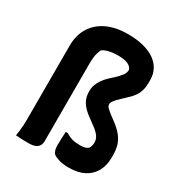

<svg xmlns="http://www.w3.org/2000/svg" viewBox="-182 -894 964 1029"><g transform="rotate(30 300.0 -379.5)"><path d="M71 -558Q71 -623 99.5 -670Q128 -717 182 -743Q236 -769 312 -769Q368 -769 410.5 -757.5Q453 -746 481 -725.5Q509 -705 523 -677Q537 -649 537 -616V-598Q537 -572 531 -551Q525 -530 513 -512.5Q501 -495 482 -478L456 -453Q430 -429 420.5 -416Q411 -403 411 -394Q411 -382 420 -373Q429 -364 448 -349L476 -328Q510 -303 529.5 -279Q549 -255 557.5 -228.5Q566 -202 566 -166V-152Q566 -103 546 -66.5Q526 -30 487.5 -10Q449 10 394 10Q354 10 329 1.5Q304 -7 295 -15Q289 -22 285 -33.5Q281 -45 281 -61Q281 -85 282 -106.5Q283 -128 284 -148H297Q317 -135 337 -129.5Q357 -124 388 -124Q405 -124 417.5 -128Q430 -132 437 -140Q441 -147 443.5 -156Q446 -165 446 -175Q446 -190 440.5 -202Q435 -214 422 -227.5Q409 -241 383 -259L349 -284Q315 -310 299.5 -336.5Q284 -363 284 -394V-405Q284 -423 290.5 -440.5Q297 -458 308.5 -475Q320 -492 338 -509L375 -543Q389 -558 397 -568Q405 -578 408 -587Q411 -596 411 -606Q404 -625 382.5 -634Q361 -643 322 -643Q292 -643 268 -637.5Q244 -632 229 -621Q223 -610 219 -597Q215 -584 213 -567Q211 -550 211 -527Q211 -488 211 -448Q211 -408 211 -368Q211 -328 211 -288Q211 -248 211 -208Q211 -168 211 -128Q211 -88 211 -49Q211 -32 203.5 -20Q196 -8 181 -2Q166 4 144 4Q124 4 103 3.5Q82 3 62 1Q65 -15 67 -32Q69 -49 70 -66.5Q71 -84 71 -103Q71 -161 71 -217.5Q71 -274 71 -330.5Q71 -387 71 -443.5Q71 -500 71 -558Z"/></g></svg>

Font: Rec Mono Semicasual
Style: Bold
Weight: 700
Version: Version 1.085; ttfautohint (v1.8.4.7-5d5b)